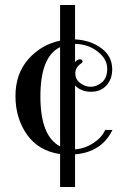

<svg xmlns="http://www.w3.org/2000/svg" viewBox="-20 -620 508 770"><path d="M402 -99H431Q388 -10 281 -1V130H221V-2Q134 -15 88 -80.5Q42 -146 42 -235Q42 -324 93.5 -382.5Q145 -441 221 -457V-600H281V-462Q342 -459 386 -427Q430 -395 430 -342Q430 -303 407 -277.5Q384 -252 345 -252Q306 -252 281 -277V-21Q320 -24 354 -46Q388 -68 402 -99ZM221 -431Q142 -393 142 -233.5Q142 -74 221 -33ZM281 -371Q290 -382 300.5 -382Q311 -382 311 -374Q311 -369 306 -366Q282 -350 282 -326Q282 -302 301.5 -287Q321 -272 344 -272Q367 -272 388.5 -289.5Q410 -307 410 -345Q410 -383 372 -413Q334 -443 281 -444Z"/></svg>

Font: Spirax
Style: Regular
Weight: 400
Designer: Brenda Gallo (gbrenda1987@gmail.com)
Foundry: Brenda Gallo
Version: Version 1.002